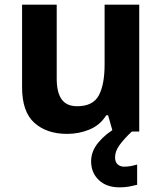

<svg xmlns="http://www.w3.org/2000/svg" viewBox="-20 -566 697 826"><path d="M579 -546V0H465L445 -70H437Q411 -28 365.5 -9Q320 10 269 10Q181 10 128 -37.5Q75 -85 75 -190V-546H224V-227Q224 -169 245 -139Q266 -109 312 -109Q380 -109 405 -155.5Q430 -202 430 -289V-546ZM475 111Q475 131 486 141Q497 151 514 151Q530 151 545 148Q560 145 570 142V229Q554 233 536 236.5Q518 240 494 240Q438 240 405 208.5Q372 177 372 128Q372 84 404 46Q436 8 482 -17L547 0Q513 32 494 58.5Q475 85 475 111Z"/></svg>

Font: Noto Sans Ethiopic
Style: Bold
Weight: 700
Designer: Monotype Design Team
Foundry: Monotype Imaging Inc.
Version: Version 2.102; ttfautohint (v1.8.4.7-5d5b)